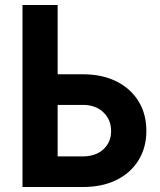

<svg xmlns="http://www.w3.org/2000/svg" viewBox="-20 -750 640 770"><path d="M70.2 0V-730H211.2V-452.1H313Q390.1 -452.1 447.2 -423.4Q504.3 -394.7 535.7 -343.7Q567 -292.7 567 -225.2Q567 -158.6 535.7 -107.6Q504.3 -56.5 447.2 -28.3Q390.1 0 313 0ZM211.2 -122.8H312.3Q363.6 -122.8 394.6 -151.2Q425.6 -179.6 425.6 -224.3Q425.6 -269.9 394.6 -299.6Q363.6 -329.3 312.3 -329.3H211.2Z"/></svg>

Font: JetBrains Mono
Style: Regular
Weight: 400
Monospace: yes
Designer: Philipp Nurullin, Konstantin Bulenkov
Foundry: JetBrains
Version: Version 2.305